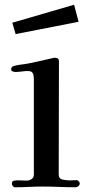

<svg xmlns="http://www.w3.org/2000/svg" viewBox="-20 -790 384 811"><path d="M317 -15Q317 -9 311.5 -4Q306 1 300 1Q265 1 230 -0.5Q195 -2 160 -2Q131 -2 101.5 -0.5Q72 1 42 1Q38 1 34 -4.5Q30 -10 30 -14Q30 -26 41 -27Q53 -29 66 -28Q79 -27 92 -27Q104 -27 113.5 -33.5Q123 -40 123 -53V-457Q123 -471 118.5 -480.5Q114 -490 98 -490Q85 -490 71.5 -488Q58 -486 44 -486Q40 -486 33.5 -488.5Q27 -491 27 -496Q27 -508 38 -511Q51 -515 64 -516.5Q77 -518 89 -520Q118 -525 145 -531.5Q172 -538 200 -544Q203 -545 206 -545.5Q209 -546 212 -546Q229 -546 229 -531Q229 -412 228.5 -292.5Q228 -173 228 -53Q228 -35 244.5 -31.5Q261 -28 274 -28Q282 -28 289.5 -28.5Q297 -29 304 -29Q309 -29 313 -24Q317 -19 317 -15ZM312 -698 46 -646 32 -694 293 -770Z"/></svg>

Font: Kaisei Opti Medium
Style: Regular
Weight: 500
Designer: Font-Kai, 金井和夫
Foundry: KAZUO KANAI
Version: Version 5.003